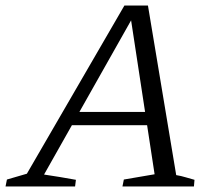

<svg xmlns="http://www.w3.org/2000/svg" viewBox="-46 -673 792 693"><path d="M590 -41Q608 -38 624.5 -33Q641 -28 656 -24L654 0H396L401 -25L512 -44L423 -627L441 -624L113 -43Q142 -39 170.5 -34Q199 -29 228 -24L225 0H-26L-21 -25L51 -46L403 -653H488ZM181 -221 205 -269H521L527 -221Z"/></svg>

Font: Piazzolla Thin Light
Style: Italic
Weight: 300
Italic angle: -11.3°
Version: Version 2.005